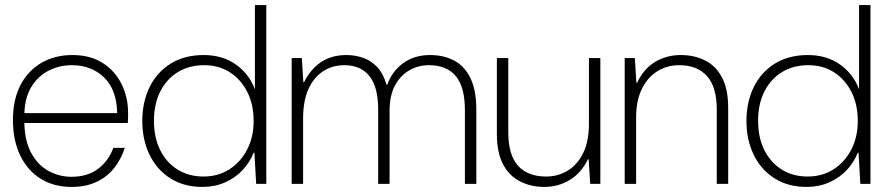

<svg xmlns="http://www.w3.org/2000/svg" viewBox="-20 -725 3504 757"><path d="M262 12Q192 12 140 -20.5Q88 -53 59.5 -112.5Q31 -172 31 -252Q31 -332 60.5 -389Q90 -446 143 -477Q196 -508 265 -508Q337 -508 386 -476Q435 -444 460 -392Q485 -340 485 -281Q485 -271 485 -261.5Q485 -252 484 -240H63V-279H442Q440 -372 390 -420Q340 -468 263 -468Q215 -468 172 -446.5Q129 -425 102.5 -380.5Q76 -336 76 -267V-249Q76 -173 102 -124Q128 -75 170.5 -51.5Q213 -28 262 -28Q324 -28 365.5 -58.5Q407 -89 427 -142H472Q458 -98 430.5 -63Q403 -28 361 -8Q319 12 262 12Z M778 12Q705 12 651.5 -22Q598 -56 569.5 -115Q541 -174 541 -248Q541 -323 570 -382Q599 -441 653.5 -474.5Q708 -508 783 -508Q857 -508 909.5 -471Q962 -434 985 -373V-705H1030V0H990L983 -123H980Q965 -85 936.5 -54.5Q908 -24 867.5 -6Q827 12 778 12ZM782 -29Q840 -29 884.5 -57.5Q929 -86 954.5 -135.5Q980 -185 980 -248Q980 -314 954.5 -363.5Q929 -413 885.5 -440.5Q842 -468 785 -468Q727 -468 682.5 -441.5Q638 -415 612.5 -365.5Q587 -316 587 -249Q587 -182 612 -132.5Q637 -83 681 -56Q725 -29 782 -29Z M1130 0V-496H1170L1176 -401H1179Q1204 -452 1245.5 -480Q1287 -508 1346 -508Q1378 -508 1409 -498Q1440 -488 1465 -463Q1490 -438 1504 -391H1507Q1525 -443 1569 -475.5Q1613 -508 1676 -508Q1730 -508 1771 -486Q1812 -464 1835 -416.5Q1858 -369 1858 -293V0H1813V-290Q1813 -382 1777 -425Q1741 -468 1671 -468Q1629 -468 1593.5 -447.5Q1558 -427 1537 -387.5Q1516 -348 1516 -289V0H1471V-293Q1471 -382 1436.5 -425Q1402 -468 1338 -468Q1290 -468 1253 -443.5Q1216 -419 1195.5 -372.5Q1175 -326 1175 -257V0Z M2126 12Q2073 12 2030 -10Q1987 -32 1963 -78Q1939 -124 1939 -197V-496H1984V-204Q1984 -114 2022.5 -71.5Q2061 -29 2133 -29Q2181 -29 2219.5 -53Q2258 -77 2280 -123Q2302 -169 2302 -236V-496H2347V0H2307L2301 -97H2298Q2272 -43 2226.5 -15.5Q2181 12 2126 12Z M2443 0V-496H2483L2489 -399H2492Q2518 -454 2563 -481Q2608 -508 2664 -508Q2718 -508 2760.5 -486.5Q2803 -465 2827 -419Q2851 -373 2851 -299V0H2806V-293Q2806 -382 2767.5 -425Q2729 -468 2658 -468Q2610 -468 2571.5 -444Q2533 -420 2510.5 -374Q2488 -328 2488 -261V0Z M3160 12Q3087 12 3033.5 -22Q2980 -56 2951.5 -115Q2923 -174 2923 -248Q2923 -323 2952 -382Q2981 -441 3035.5 -474.5Q3090 -508 3165 -508Q3239 -508 3291.5 -471Q3344 -434 3367 -373V-705H3412V0H3372L3365 -123H3362Q3347 -85 3318.5 -54.5Q3290 -24 3249.5 -6Q3209 12 3160 12ZM3164 -29Q3222 -29 3266.5 -57.5Q3311 -86 3336.5 -135.5Q3362 -185 3362 -248Q3362 -314 3336.5 -363.5Q3311 -413 3267.5 -440.5Q3224 -468 3167 -468Q3109 -468 3064.5 -441.5Q3020 -415 2994.5 -365.5Q2969 -316 2969 -249Q2969 -182 2994 -132.5Q3019 -83 3063 -56Q3107 -29 3164 -29Z"/></svg>

Font: DM Sans 36pt ExtraLight
Style: Regular
Weight: 250
Designer: Colophon Foundry, Jonny Pinhorn
Foundry: Colophon Foundry
Version: Version 4.004;gftools[0.9.30]